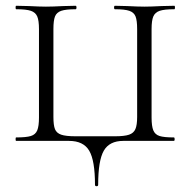

<svg xmlns="http://www.w3.org/2000/svg" viewBox="-20 -488 660 665"><path d="M219 0H36Q34 0 34 -6Q34 -12 36 -12Q71 -12 87 -17Q103 -22 109 -36.5Q115 -51 115 -81V-387Q115 -417 109 -431Q103 -445 87 -450.5Q71 -456 36 -456Q34 -456 34 -462Q34 -468 36 -468L80 -467Q118 -465 139 -465Q162 -465 200 -467L242 -468Q245 -468 245 -462Q245 -456 242 -456Q208 -456 192 -450.5Q176 -445 170.5 -431Q165 -417 165 -387V-83Q165 -54 170.5 -40.5Q176 -27 192 -21.5Q208 -16 242 -16H378Q411 -16 427 -21.5Q443 -27 449 -41Q455 -55 455 -83V-387Q455 -417 449.5 -431Q444 -445 428 -450.5Q412 -456 378 -456Q375 -456 375 -462Q375 -468 378 -468L420 -467Q458 -465 481 -465Q502 -465 540 -467L584 -468Q586 -468 586 -462Q586 -456 584 -456Q549 -456 533 -450.5Q517 -445 511 -431Q505 -417 505 -387V-81Q505 -51 511 -36.5Q517 -22 532.5 -17Q548 -12 582 -12Q585 -12 585 -6Q585 0 582 0H407Q359 0 339.5 34Q320 68 320 152Q320 157 314.5 157Q309 157 309 152Q309 68 289 34Q269 0 219 0Z"/></svg>

Font: Cormorant SC Light
Style: Regular
Weight: 300
Designer: Christian Thalmann (Catharsis Fonts)
Foundry: Catharsis Fonts
Version: Version 4.000